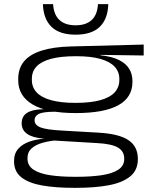

<svg xmlns="http://www.w3.org/2000/svg" viewBox="-20 -711 727 922"><path d="M343.5 -168Q207.5 -168 137.5 -208.8Q67.5 -249.5 67.5 -326V-331.5Q67.5 -383 95.8 -416.8Q124 -450.5 180.8 -468.2Q237.5 -486 322 -488L670 -497V-444.5L462 -447.5L463 -445.5Q518.5 -439.5 552 -422.5Q585.5 -405.5 600.8 -380Q616 -354.5 616 -322.5V-317.5Q616 -243 547.8 -205.5Q479.5 -168 343.5 -168ZM338.5 138H347.5Q415.5 138 467 130.5Q518.5 123 547.5 104.2Q576.5 85.5 576.5 52.5V50.5Q576.5 15 545.8 -2.8Q515 -20.5 444.5 -24L232.5 -36.5L262.5 -38.5Q220 -35 186 -25.8Q152 -16.5 132 1.2Q112 19 112 49V50Q112 84.5 140.5 103.5Q169 122.5 219.8 130.2Q270.5 138 338.5 138ZM334 191Q247.5 191 183 179.8Q118.5 168.5 83 140.8Q47.5 113 47.5 64V62.5Q47.5 26 67.5 3.5Q87.5 -19 120.8 -30.8Q154 -42.5 193.5 -45H191Q135.5 -50 109.8 -68.5Q84 -87 84 -118.5V-119Q84 -139 93.8 -153.8Q103.5 -168.5 126.2 -177Q149 -185.5 188 -186.5V-199.5L284 -174L241 -174.5Q185.5 -174 165.8 -163.8Q146 -153.5 146 -133.5Q146 -110.5 174.5 -99.2Q203 -88 278 -84L452.5 -74Q551 -68.5 596.5 -38.2Q642 -8 642 52V53.5Q642 106.5 604.8 136.5Q567.5 166.5 501.2 178.8Q435 191 347 191ZM342.5 -217Q414.5 -217 461 -229.8Q507.5 -242.5 530.2 -267Q553 -291.5 553 -326.5V-332.5Q553 -366.5 530.5 -390.8Q508 -415 462.5 -428Q417 -441 347.5 -441H342.5Q271.5 -441 225 -428.5Q178.5 -416 155.8 -392Q133 -368 133 -333V-327Q133 -292 155.8 -267.5Q178.5 -243 225 -230Q271.5 -217 342.5 -217ZM343 -544.5Q266 -544.5 227.2 -582.2Q188.5 -620 186 -691H235Q238 -640.5 265.5 -615Q293 -589.5 343 -589.5Q393 -589.5 420.2 -614.8Q447.5 -640 450.5 -691H500Q498 -620 459 -582.2Q420 -544.5 343 -544.5Z"/></svg>

Font: Anek Latin Expanded Light
Style: Regular
Weight: 300
Width: 7
Designer: Yesha Goshar
Foundry: Ek Type
Version: Version 1.003